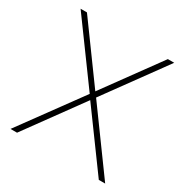

<svg xmlns="http://www.w3.org/2000/svg" viewBox="-161 -833 933 966"><g transform="rotate(30 305.0 -350.0)"><path d="M30 0 287 -352 33 -700H70L305 -377L540 -700H577L324 -352L580 0H543L305 -326L68 0Z"/></g></svg>

Font: Urbanist Thin
Style: Regular
Weight: 100
Designer: Corey Hu
Foundry: Corey Hu
Version: Version 1.330; ttfautohint (v1.8.4.7-5d5b)